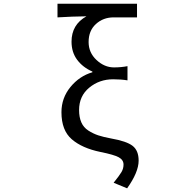

<svg xmlns="http://www.w3.org/2000/svg" viewBox="-20 -816 1040 1042"><path d="M669.9 206.1 596.7 175.8Q628.9 135.7 639.6 117.2Q650.4 98.6 650.4 77.1Q650.4 51.8 624.5 37.6Q598.6 23.4 525.4 8.8Q425.8 -11.7 369.6 -60.1Q313.5 -108.4 313.5 -207Q313.5 -284.2 362.3 -343.8Q411.1 -403.3 481.4 -423.8V-427.7Q429.7 -450.2 398.9 -491.2Q368.2 -532.2 368.2 -589.8Q368.2 -682.6 449.2 -727.5Q370.1 -726.6 292 -721.7V-795.9H723.6V-721.7H596.7Q540 -721.7 500.5 -685.5Q460.9 -649.4 460.9 -587.9Q460.9 -530.3 503.9 -490.2Q546.9 -450.2 598.6 -450.2Q637.7 -450.2 671.9 -457V-379.9Q636.7 -385.7 593.8 -385.7Q519.5 -385.7 464.4 -340.3Q409.2 -294.9 409.2 -218.8Q409.2 -179.7 421.4 -151.9Q433.6 -124 459.5 -107.4Q485.4 -90.8 513.2 -81.5Q541 -72.3 583 -64.5Q667 -49.8 699.7 -24.4Q732.4 1 732.4 55.7Q732.4 118.2 669.9 206.1Z"/></svg>

Font: GenEi Gothic M Regular
Style: Regular
Weight: 400
Designer: o_tamon (Modified); [Source Han Sans]
Ryoko NISHIZUKA  (kana & ideographs); Paul D. Hunt (Latin, Greek & Cyrillic); Wenl
Version: Version 1.1a;Original Version 1.004